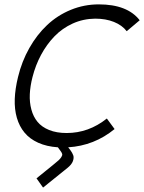

<svg xmlns="http://www.w3.org/2000/svg" viewBox="-20 -660 655 873"><path d="M465.8 -121.1 501 -73.2Q408.7 2.4 290 9.8L298.8 21Q309.6 35.6 313.2 46.6Q316.9 57.6 311.3 73Q305.7 88.4 286.1 104L175.8 192.9L146 150.9L220.2 90.8Q238.3 76.2 246.1 69.1Q253.9 62 259 54Q264.2 45.9 262.7 40Q261.2 34.2 254.9 25.9L243.2 9.8Q191.9 6.3 153.6 -11Q115.2 -28.3 91.6 -56.9Q67.9 -85.4 56.6 -124.5Q45.4 -163.6 47.1 -210Q48.8 -256.3 62 -310.1Q79.1 -380.9 113.3 -441.4Q147.5 -502 194.3 -546.1Q241.2 -590.3 301.8 -615.2Q362.3 -640.1 429.2 -640.1Q559.1 -640.1 615.2 -567.9L556.2 -518.1Q535.2 -545.4 498 -560.3Q460.9 -575.2 413.1 -575.2Q358.4 -574.7 310.5 -553Q262.7 -531.2 227.3 -494.4Q191.9 -457.5 166.7 -410.6Q141.6 -363.8 127.9 -310.1Q117.2 -268.6 115.5 -231.7Q113.8 -194.8 122.6 -162.1Q131.3 -129.4 150.6 -106Q169.9 -82.5 203.6 -68.8Q237.3 -55.2 283.2 -55.2Q383.3 -55.2 465.8 -121.1Z"/></svg>

Font: Sinkin Sans 300 Light Italic
Style: Regular
Weight: 300
Italic angle: -112°
Designer: Keith Bates
Foundry: K-Type
Version: Sinkin Sans (version 1.0)  by Keith Bates   •   © 2014   www